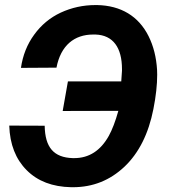

<svg xmlns="http://www.w3.org/2000/svg" viewBox="-20 -741 676 770"><path d="M17.1 -237.3C19.5 -162.1 43 -102.5 86.9 -58.6C130.9 -14.2 190.4 8.3 265.6 9.8C268.1 9.8 270.5 9.8 272.5 9.8C352.5 9.8 420.9 -17.6 479 -72.3C537.1 -127.4 575.7 -204.6 595.2 -303.7C605.5 -355.5 610.4 -401.4 610.4 -441.4C610.4 -448.2 610.4 -454.6 609.9 -460.9C606.9 -511.2 595.7 -556.2 575.7 -596.2C535.6 -676.3 464.8 -718.8 369.6 -720.7C367.2 -720.7 364.7 -720.7 362.8 -720.7C313 -720.7 267.1 -710.4 223.6 -690.4C180.7 -670.4 145 -640.6 117.2 -602.1C88.9 -563.5 71.3 -519 64 -468.8L206.5 -469.7C223.6 -559.1 278.3 -602.5 353.5 -602.5C356.9 -602.5 359.9 -602.5 363.3 -602.5C433.6 -600.1 469.2 -549.8 469.2 -463.9C469.2 -461.9 469.2 -459.5 469.2 -457L466.3 -414.6H252.4L231.4 -295.9L454.6 -296.4C442.9 -254.4 430.2 -221.2 416.5 -196.3C383.3 -136.7 336.9 -106.9 277.8 -106.9C275.9 -106.9 273.9 -106.9 271.5 -106.9C195.8 -109.4 160.6 -149.4 159.2 -236.8Z"/></svg>

Font: Roboto
Style: Bold Italic
Weight: 700
Italic angle: -12°
Designer: Google
Version: Version 2.137; 2017